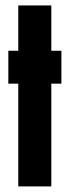

<svg xmlns="http://www.w3.org/2000/svg" viewBox="-20 -667 249 687"><path d="M199.7 -485.4V-367.7H163.6V0H45.4V-367.7H9.8V-485.4H45.4V-647.5H163.6V-485.4Z"/></svg>

Font: Sangha Kali
Style: Regular
Weight: 400
Designer: Seslavinskaya Anna
Foundry: Popkern
Version: Version 2.000;PS 002.000;hotconv 1.0.88;makeotf.lib2.5.64775